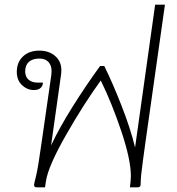

<svg xmlns="http://www.w3.org/2000/svg" viewBox="-20 -803 758 823"><path d="M687 -783 603 -190Q602 -181 592.5 -113.5Q583 -46 583 -17Q583 -6 579.5 -3Q576 0 570 0H537Q541 -34 541 -48Q541 -118 500.5 -239Q460 -360 412 -458Q338 -356 262.5 -223.5Q187 -91 177 -27L173 0H136Q126 0 126 -11Q126 -15 134.5 -48.5Q143 -82 158 -190L198 -468Q201 -485 201 -499Q201 -523 187.5 -537.5Q174 -552 149 -552Q120 -552 104 -538Q88 -524 88 -497Q88 -474 102.5 -461.5Q117 -449 140 -449H164Q164 -436 154.5 -426.5Q145 -417 125 -417Q97 -417 74.5 -438Q52 -459 52 -495Q52 -536 78.5 -561Q105 -586 148 -586Q190 -586 216.5 -563Q243 -540 243 -502Q243 -488 240 -471L199 -180Q236 -258 293 -348.5Q350 -439 409 -520H427Q463 -447 501 -350Q539 -253 559 -171L645 -783Z"/></svg>

Font: Krub ExtraLight
Style: Italic
Weight: 275
Italic angle: -8°
Designer: Ekaluck Peanpanawate
Foundry: Cadson Demak Co.,Ltd.
Version: Version 1.000; ttfautohint (v1.6)